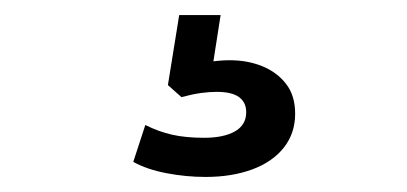

<svg xmlns="http://www.w3.org/2000/svg" viewBox="-20 -40 540 255"><path d="M253 195Q227 195 201 190Q175 185 157 175L173 126Q191 135 209 139Q227 143 251 143Q277 143 292 134.5Q307 126 307 109Q307 96 297.5 89Q288 82 268 82Q258 82 247 83.5Q236 85 221 89L203 73L218 -20H273L261 57L234 48Q246 44 259.5 42Q273 40 285 40Q309 40 328.5 48Q348 56 360 71.5Q372 87 372 111Q372 137 357 156Q342 175 315 185Q288 195 253 195Z"/></svg>

Font: Nunito Sans 10pt Medium
Style: Regular
Weight: 500
Designer: Vernon Adams
Foundry: Vernon Adams
Version: Version 3.101;gftools[0.9.27]